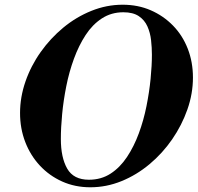

<svg xmlns="http://www.w3.org/2000/svg" viewBox="-20 -783 838 814"><path d="M363 11Q298 11 243.5 -13.5Q189 -38 149 -81Q109 -124 87 -181Q65 -238 65 -304Q65 -371 88 -437.5Q111 -504 152.5 -562.5Q194 -621 248.5 -666Q303 -711 367.5 -737Q432 -763 500 -763Q565 -763 619 -739.5Q673 -716 713.5 -674.5Q754 -633 776 -576.5Q798 -520 798 -454Q798 -386 774.5 -319Q751 -252 710 -192.5Q669 -133 614 -87Q559 -41 495 -15Q431 11 363 11ZM357 -21Q409 -21 449 -47Q489 -73 518.5 -117.5Q548 -162 568.5 -217.5Q589 -273 601 -333Q613 -393 618.5 -449Q624 -505 624 -551Q624 -581 620.5 -612.5Q617 -644 605 -671Q593 -698 568.5 -714.5Q544 -731 503 -731Q452 -731 412 -705Q372 -679 343 -634.5Q314 -590 293.5 -534Q273 -478 261 -417.5Q249 -357 243.5 -299.5Q238 -242 238 -194Q238 -115 265 -68Q292 -21 357 -21Z"/></svg>

Font: Libre Bodoni
Style: Italic
Weight: 400
Italic angle: -13°
Designer: Pablo Impallari, Rodrigo Fuenzalida
Foundry: Impallari Type
Version: Version 2.005;gftools[0.9.23]